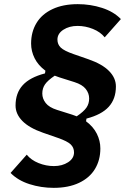

<svg xmlns="http://www.w3.org/2000/svg" viewBox="-20 -730 640 926"><path d="M239 176Q178 176 122 158Q66 140 31 104L109 16Q130 42 166 56.5Q202 71 240 71Q280 71 308.5 52.5Q337 34 337 5Q337 -18 321 -33.5Q305 -49 259 -65L187 -90Q121 -113 88 -146.5Q55 -180 55 -221Q55 -281 89.5 -319Q124 -357 197 -376L199 -389Q164 -415 147 -449Q130 -483 130 -520Q130 -576 156 -619Q182 -662 233 -686Q284 -710 355 -710Q416 -710 472 -692Q528 -674 563 -638L485 -550Q464 -576 428 -590.5Q392 -605 354 -605Q314 -605 285.5 -586.5Q257 -568 257 -539Q257 -516 273 -500.5Q289 -485 335 -469L407 -444Q473 -421 506 -387.5Q539 -354 539 -313Q539 -253 504.5 -215Q470 -177 397 -158L395 -145Q430 -119 447 -85Q464 -51 464 -14Q464 42 438 85Q412 128 361 152Q310 176 239 176ZM339 -334 266 -357Q256 -360 244 -365Q210 -342 197 -323Q184 -304 184 -279Q184 -254 200.5 -233Q217 -212 255 -200L328 -177Q338 -174 350 -169Q384 -192 397 -211Q410 -230 410 -255Q410 -280 393.5 -301Q377 -322 339 -334Z"/></svg>

Font: iA Writer Mono V
Style: Regular
Weight: 400
Italic angle: -9.5°
Designer: Mike Abbink, Paul van der Laan, Pieter van Rosmalen
Foundry: Bold Monday
Version: Version 2.000